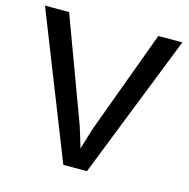

<svg xmlns="http://www.w3.org/2000/svg" viewBox="-102 -787 871 886"><g transform="rotate(15 333.5 -344.0)"><path d="M661.6 -688 390.1 0H277.3L5.4 -688H120.6L294.9 -217.8Q305.2 -190.9 314.5 -159.4Q323.7 -127.9 334.5 -93.3Q346.2 -133.8 355.7 -165Q365.2 -196.3 373.5 -217.8L546.9 -688Z"/></g></svg>

Font: Arimo Medium
Style: Regular
Weight: 500
Designer: Steve Matteson
Foundry: Monotype Imaging Inc.
Version: Version 1.33